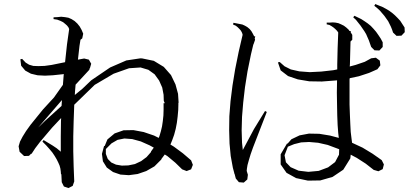

<svg xmlns="http://www.w3.org/2000/svg" viewBox="-20 -908 2046 961"><path d="M436.5 -588.9 429.7 -565.4 425.8 -562.5 428.7 -560.5 358.4 -484.4 355.5 -451.2 354.5 -432.6 392.6 -463.9 436.5 -505.9 531.2 -570.3 612.3 -605.5 683.6 -616.2 686.5 -615.2 688.5 -616.2 750 -603.5 799.8 -573.2 835.9 -532.2 858.4 -485.4 871.1 -438.5 874 -394.5 872.1 -391.6H873L872.1 -357.4L869.1 -324.2L865.2 -293L859.4 -262.7L851.6 -233.4L841.8 -206.1L833 -184.6L850.6 -173.8L895.5 -140.6L936.5 -105.5L945.3 -83L936.5 -60.5L914.1 -51.8L891.6 -60.5L857.4 -93.8L817.4 -127L804.7 -134.8L787.1 -111.3L788.1 -110.4L752.9 -75.2L711.9 -51.8L668.9 -37.1L625 -31.2L583 -34.2L545.9 -46.9L514.6 -69.3L495.1 -100.6L490.2 -137.7L501 -177.7L503.9 -176.8L517.6 -210L553.7 -240.2L598.6 -255.9L647.5 -256.8L699.2 -247.1L751 -229.5L774.4 -217.8L778.3 -227.5L785.2 -251L791 -275.4L794.9 -301.8L797.9 -330.1L798.8 -359.4V-391.6H804.7L799.8 -403.3L798.8 -433.6L792 -469.7L776.4 -504.9L753.9 -536.1L722.7 -558.6L683.6 -570.3L626 -566.4L548.8 -539.1L454.1 -483.4L351.6 -383.8L348.6 -300.8L346.7 -225.6V-150.4L348.6 -75.2L351.6 0L343.8 22.5L322.3 33.2L299.8 25.4L289.1 3.9L287.1 -36.1H285.2L284.2 -49.8L282.2 -64.5L278.3 -79.1L271.5 -94.7L263.7 -110.4L253.9 -127L242.2 -144.5L227.5 -162.1L210.9 -180.7L192.4 -199.2L198.2 -207L243.2 -179.7L263.7 -166L281.2 -151.4L284.2 -148.4V-225.6L285.2 -302.7L286.1 -317.4L241.2 -269.5L180.7 -198.2L156.2 -166L137.7 -137.7L135.7 -138.7L125 -127.9L100.6 -127L78.1 -148.4L73.2 -175.8L80.1 -199.2L92.8 -223.6L110.4 -252L132.8 -283.2L195.3 -360.4L250 -419.9L294.9 -483.4L298.8 -533.2L299.8 -537.1L244.1 -531.2L205.1 -529.3L168 -531.2L134.8 -539.1L106.4 -554.7L85.9 -579.1L82 -611.3L90.8 -613.3L108.4 -594.7L126 -584L146.5 -578.1L171.9 -577.1L203.1 -578.1L238.3 -583L305.7 -596.7L315.4 -686.5L326.2 -762.7L322.3 -771.5L315.4 -780.3L306.6 -788.1L295.9 -796.9L282.2 -803.7L266.6 -809.6L248 -812.5V-821.3L267.6 -822.3L286.1 -824.2L304.7 -822.3L322.3 -819.3L337.9 -812.5L353.5 -802.7L367.2 -790L378.9 -775.4L388.7 -757.8L396.5 -739.3L391.6 -715.8L382.8 -709L377.9 -678.7L370.1 -609.4L401.4 -615.2L424.8 -609.4ZM750 -168.9 728.5 -180.7 684.6 -200.2 641.6 -211.9 602.5 -214.8 568.4 -208 538.1 -190.4 509.8 -162.1V-137.7L519.5 -112.3L537.1 -94.7L560.5 -84L589.8 -79.1L622.1 -80.1L655.3 -86.9L686.5 -101.6L713.9 -122.1L735.4 -146.5L736.3 -150.4L749 -168ZM290 -407.2 170.9 -269.5 169.9 -268.6 206.1 -303.7 288.1 -377.9Z M1153.3 -37.1V-39.1L1145.5 -68.4L1134.8 -127L1128.9 -189.5L1127 -255.9L1127.9 -326.2L1133.8 -401.4L1143.6 -479.5L1157.2 -562.5L1174.8 -649.4L1194.3 -733.4L1193.4 -738.3L1190.4 -746.1L1185.5 -754.9L1178.7 -762.7L1169.9 -771.5L1160.2 -779.3L1146.5 -785.2L1148.4 -793.9L1164.1 -791L1178.7 -788.1L1193.4 -785.2L1206.1 -779.3L1217.8 -772.5L1229.5 -762.7L1238.3 -752L1246.1 -738.3L1252 -726.6L1257.8 -725.6L1254.9 -715.8L1256.8 -709L1249 -686.5L1248 -685.5L1236.3 -636.7L1218.8 -550.8L1206.1 -470.7L1197.3 -394.5L1191.4 -323.2L1189.5 -255.9L1191.4 -193.4L1195.3 -157.2L1251 -261.7L1306.6 -352.5L1315.4 -347.7L1246.1 -168.9L1234.4 -135.7L1225.6 -106.4L1218.8 -82L1215.8 -63.5L1214.8 -52.7L1220.7 -33.2L1217.8 -9.8L1200.2 5.9L1175.8 3.9L1160.2 -14.6L1154.3 -37.1ZM1487.3 -195.3 1452.1 -186.5 1420.9 -173.8 1404.3 -130.9 1411.1 -95.7 1434.6 -71.3 1474.6 -53.7 1523.4 -47.9 1575.2 -52.7 1622.1 -70.3 1657.2 -96.7 1676.8 -133.8 1677.7 -161.1 1620.1 -182.6 1572.3 -193.4 1527.3 -197.3ZM1776.4 -526.4 1730.5 -516.6 1729.5 -510.7V-444.3V-384.8L1731.4 -332L1733.4 -286.1L1735.4 -248L1739.3 -215.8L1742.2 -193.4L1794.9 -168.9L1844.7 -138.7L1890.6 -106.4L1901.4 -85L1895.5 -61.5L1874 -50.8L1850.6 -57.6L1810.5 -88.9L1766.6 -117.2L1735.4 -133.8L1733.4 -115.2L1698.2 -58.6L1644.5 -22.5L1583 -4.9L1521.5 -3.9L1461.9 -16.6L1414.1 -43L1384.8 -85V-135.7L1417 -190.4L1418.9 -188.5L1438.5 -210.9L1479.5 -230.5L1526.4 -239.3L1578.1 -238.3L1631.8 -229.5L1675.8 -217.8L1672.9 -242.2L1669.9 -282.2L1668 -330.1L1667 -383.8L1666 -444.3L1667 -505.9L1655.3 -504.9L1590.8 -500L1528.3 -501L1470.7 -510.7L1421.9 -527.3L1384.8 -555.7L1371.1 -595.7L1379.9 -597.7L1404.3 -576.2L1435.5 -560.5L1478.5 -550.8L1530.3 -546.9L1587.9 -549.8L1648.4 -556.6L1668 -560.5V-585.9L1669.9 -667L1672.9 -745.1L1671.9 -747.1L1666 -754.9L1658.2 -762.7L1650.4 -769.5L1640.6 -776.4L1628.9 -783.2L1615.2 -786.1V-794.9H1629.9L1645.5 -795.9L1659.2 -794.9L1673.8 -792L1687.5 -786.1L1701.2 -779.3L1712.9 -770.5L1724.6 -759.8L1729.5 -752.9H1735.4V-746.1L1743.2 -733.4V-709L1734.4 -700.2L1731.4 -585L1730.5 -575.2L1759.8 -583L1805.7 -598.6L1837.9 -616.2L1861.3 -619.1L1880.9 -604.5L1883.8 -581.1L1869.1 -561.5L1827.1 -543ZM1826.2 -706.1 1819.3 -721.7 1812.5 -737.3 1803.7 -752 1784.2 -780.3 1761.7 -808.6 1748 -821.3 1753.9 -829.1 1788.1 -812.5 1804.7 -801.8 1820.3 -791 1835.9 -778.3 1849.6 -763.7 1862.3 -749 1874 -732.4 1885.7 -714.8 1895.5 -696.3V-672.9L1878.9 -655.3L1854.5 -656.2L1837.9 -672.9L1832 -689.5ZM1936.5 -774.4 1922.9 -801.8 1904.3 -828.1 1881.8 -854.5 1868.2 -867.2 1853.5 -878.9 1858.4 -887.7 1894.5 -873 1911.1 -864.3 1927.7 -854.5 1943.4 -842.8 1957 -831.1 1970.7 -817.4 1983.4 -803.7 1994.1 -787.1 2004.9 -770.5 2005.9 -747.1 1989.3 -729.5 1964.8 -728.5 1947.3 -745.1 1942.4 -759.8Z"/></svg>

Font: Kurinto Seri
Style: Regular
Weight: 400
Designer: Kurinto was developed by Clint Goss from a range of fonts that are compatible with the SIL Open Font License Version 1.1
Foundry: Clinton F. Goss
Version: Version 2.196; July 25, 2020